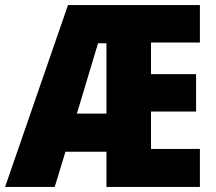

<svg xmlns="http://www.w3.org/2000/svg" viewBox="-25 -734 848 754"><path d="M760 0V-149H568V-296H745V-443H568V-567H760V-714H242L-5 0H190L232 -138H393V0ZM277 -288 360 -564H393V-288Z"/></svg>

Font: Noto Sans Devanagari UI Condensed Black
Style: Regular
Weight: 900
Width: 3
Designer: Jelle Bosma - Monotype Design Team
Foundry: Monotype Imaging Inc.
Version: Version 2.004